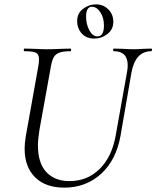

<svg xmlns="http://www.w3.org/2000/svg" viewBox="-20 -848 718 881"><path d="M566 -548Q566 -613 502 -613Q499 -613 499 -619Q499 -625 502 -625L543 -624Q573 -622 592 -622Q608 -622 638 -624L674 -625Q678 -625 677.5 -619Q677 -613 674 -613Q601 -613 583 -514L533 -225Q513 -113 443.5 -50Q374 13 275 13Q189 13 141 -34.5Q93 -82 93 -166Q93 -189 98 -221L156 -545Q159 -563 159 -576Q159 -599 145 -606Q131 -613 92 -613Q89 -613 89 -619Q89 -625 92 -625L137 -624Q175 -622 197 -622Q223 -622 263 -624L303 -625Q307 -625 306.5 -619Q306 -613 303 -613Q270 -613 252.5 -606.5Q235 -600 226.5 -585Q218 -570 213 -540L161 -252Q154 -207 154 -181Q154 -100 192.5 -58.5Q231 -17 299 -17Q381 -17 437.5 -73Q494 -129 511 -227L563 -518Q566 -535 566 -548ZM334 -751Q334 -787 361 -807.5Q388 -828 421 -828Q454 -828 477 -805Q500 -782 500 -748Q500 -713 473 -692Q446 -671 412 -671Q376 -671 355 -694.5Q334 -718 334 -751ZM457 -731Q457 -766 440.5 -791.5Q424 -817 402 -817Q375 -817 375 -771Q375 -737 390 -709Q405 -681 427 -681Q457 -681 457 -731Z"/></svg>

Font: Cormorant Garamond
Style: Italic
Weight: 400
Italic angle: -10°
Designer: Christian Thalmann (Catharsis Fonts)
Foundry: Catharsis Fonts
Version: Version 4.000